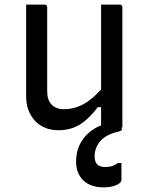

<svg xmlns="http://www.w3.org/2000/svg" viewBox="-20 -552 640 830"><path d="M173 -532Q177 -532 179 -530.5Q181 -529 182.5 -527Q184 -525 184 -521Q184 -476 184 -429.5Q184 -383 184 -336.5Q184 -290 184 -245Q184 -200 184 -157Q184 -119 203.5 -99.5Q223 -80 256 -80Q280 -80 302 -86Q324 -92 345.5 -104.5Q367 -117 388.5 -136.5Q410 -156 432 -183V-89H403Q380 -59 355 -36Q330 -13 300 -1Q270 11 233 11Q200 11 174 0Q148 -11 130 -31Q112 -51 102.5 -77.5Q93 -104 93 -136Q93 -181 93 -225.5Q93 -270 93 -315.5Q93 -361 93 -405Q93 -437 93 -468.5Q93 -500 93 -532Q113 -532 133 -532Q153 -532 173 -532ZM498 -532Q502 -532 504 -530.5Q506 -529 507.5 -527Q509 -525 509 -521Q509 -451 509 -380.5Q509 -310 509 -239.5Q509 -169 509 -99Q509 -78 509 -59.5Q509 -41 509 -25.5Q509 -10 509 0Q495 0 481.5 0Q468 0 454.5 0Q441 0 428 0Q425 0 422.5 -1.5Q420 -3 418.5 -5Q417 -7 417 -11Q417 -98 417 -185Q417 -272 417 -359Q417 -446 417 -532Q432 -532 445 -532Q458 -532 471.5 -532Q485 -532 498 -532ZM472 -23Q479 -23 490 -14Q501 -5 508 6Q507 11 502 13.5Q497 16 484 19Q434 32 411.5 60.5Q389 89 389 123Q389 148 400.5 159Q412 170 435 170Q452 170 464.5 166Q477 162 489 153H505Q505 159 505 169Q505 179 505 192.5Q505 206 505 225Q505 239 482 248.5Q459 258 428 258Q372 258 340.5 228Q309 198 309 147Q309 99 330 63Q351 27 387.5 4.5Q424 -18 472 -23Z"/></svg>

Font: RecMonoLinear Nerd Font Mono
Style: Regular
Weight: 400
Monospace: yes
Version: Version 1.085; ttfautohint (v1.8.4.7-5d5b);Nerd Fonts 3.2.1